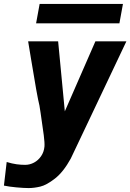

<svg xmlns="http://www.w3.org/2000/svg" viewBox="-41 -760 662 976"><path d="M87 78Q110.5 78 132 66.5Q153.5 55 168 33.8Q182.5 12.5 185 -15Q186.5 -33.5 181.5 -72.5Q176.5 -111.5 165.5 -185.5Q162 -204.5 159.5 -223.5Q148 -268 116.5 -462L102 -550H254.5L288.5 -194L444 -550H601.5Q585.5 -517 409 -144L318.5 46.5Q281 114.5 238.2 147.8Q195.5 181 163.8 188.5Q132 196 104.5 196Q80.5 196 42.5 192.5Q4.5 189 -21 183.5L-7 63.5Q21 72 43.2 75Q65.5 78 87 78ZM160.5 -740H584L566 -641.5H142.5Z"/></svg>

Font: JuliaMono ExtraBold
Style: Italic
Weight: 800
Italic angle: -9°
Monospace: yes
Designer: cormullion
Foundry: corm
Version: Version 0.057; ttfautohint (v1.8.4)